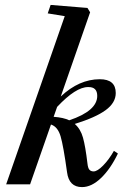

<svg xmlns="http://www.w3.org/2000/svg" viewBox="-20 -745 519 776"><path d="M4.9 0 241.7 -679.7 172.9 -690.9 184.6 -725.1 333.5 -712.9 344.2 -695.3 225.6 -355Q299.8 -424.8 383.3 -424.8Q447.8 -424.8 447.8 -369.1Q447.8 -329.6 407 -299.8Q366.2 -270 282.2 -244.1Q305.7 -223.6 315.4 -188.7Q325.2 -153.8 333.5 -84Q335.4 -65.9 341.3 -59.1Q347.2 -52.2 358.4 -52.2Q373.5 -52.2 397 -76.2Q420.4 -100.1 440.4 -135.3L456.5 -124.5Q426.8 -62.5 388.4 -25.6Q350.1 11.2 311.5 11.2Q258.8 11.2 251 -48.8Q236.3 -155.3 224.9 -194.1Q213.4 -232.9 186 -241.7L101.6 0ZM336.4 -393.1Q286.6 -393.6 210.9 -313L196.8 -272.9Q236.8 -270 259.8 -258.8Q373 -296.9 373 -357.4Q373 -394 336.4 -393.1Z"/></svg>

Font: Elstob 18pt SemiBold
Style: Italic
Weight: 600
Italic angle: -20°
Designer: Peter S. Baker
Version: Version 1.015